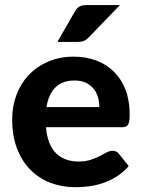

<svg xmlns="http://www.w3.org/2000/svg" viewBox="-20 -754 576 781"><path d="M384 -318.5Q384 -340 378.2 -359.5Q372.5 -379 360 -394Q347.5 -409 328.5 -417.8Q309.5 -426.5 283 -426.5Q233.5 -426.5 205.5 -398.5Q177.5 -370.5 169 -318.5ZM167 -236.5Q173.5 -164 208.2 -130.5Q243 -97 299 -97Q327.5 -97 348.2 -103.8Q369 -110.5 384.8 -118.8Q400.5 -127 413.2 -133.8Q426 -140.5 438.5 -140.5Q454.5 -140.5 463.5 -128.5L503.5 -78.5Q481.5 -53 455 -36.2Q428.5 -19.5 400 -9.8Q371.5 0 342.5 3.8Q313.5 7.5 286.5 7.5Q232.5 7.5 185.8 -10.2Q139 -28 104.2 -62.8Q69.5 -97.5 49.5 -149Q29.5 -200.5 29.5 -268.5Q29.5 -321 46.8 -367.5Q64 -414 96.5 -448.5Q129 -483 175.5 -503.2Q222 -523.5 280.5 -523.5Q330 -523.5 371.8 -507.8Q413.5 -492 443.8 -462Q474 -432 490.8 -388.2Q507.5 -344.5 507.5 -288.5Q507.5 -273 506 -263Q504.5 -253 501 -247Q497.5 -241 491.5 -238.8Q485.5 -236.5 476 -236.5ZM468 -733.5 341.5 -602.5Q331.5 -592 321.8 -587.8Q312 -583.5 296.5 -583.5H213.5L283.5 -705.5Q291 -719.5 301.8 -726.5Q312.5 -733.5 334.5 -733.5Z"/></svg>

Font: Lato 2
Style: Regular
Weight: 800
Designer: Lukasz Dziedzic with Adam Twardoch and Botio Nikoltchev
Foundry: tyPoland Lukasz Dziedzic
Version: Version 2.015; 2015-08-06; http://www.latofonts.com/